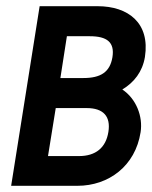

<svg xmlns="http://www.w3.org/2000/svg" viewBox="-20 -600 491 620"><path d="M16 0H230C331 0 417 -64 434 -173C442 -224 420 -281 375 -311C413 -334 440 -368 448 -416C465 -526 394 -580 295 -580H108ZM135 -96 160 -251H260C314 -251 338 -224 330 -174C322 -123 289 -96 235 -96ZM175 -348 196 -483H270C325 -483 351 -464 343 -415C335 -367 305 -348 249 -348Z"/></svg>

Font: Charger Sport
Style: BlkNrwObl
Weight: 900
Designer: Jasper
Foundry: Cannot Into Space Fonts
Version: Version 1.1